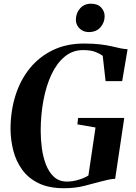

<svg xmlns="http://www.w3.org/2000/svg" viewBox="-20 -982 716 1012"><path d="M317 10Q237 10 183 -16.5Q129 -43 96.8 -87.8Q64.5 -132.5 50.2 -188Q36 -243.5 35.5 -301.5Q35.5 -395 61 -477Q86.5 -559 136.2 -620.8Q186 -682.5 258 -717.5Q330 -752.5 422.5 -752.5Q474 -752.5 509.2 -748Q544.5 -743.5 569.5 -737.8Q594.5 -732 614.5 -727.5Q623.5 -726 632.5 -724.5Q641.5 -723 652.5 -722.5L624 -554.5H536.5L521.5 -687.5Q509.5 -697.5 484.2 -707.8Q459 -718 417.5 -718Q362.5 -718 320.8 -683.2Q279 -648.5 251 -588.8Q223 -529 208.8 -452.2Q194.5 -375.5 194.5 -291.5Q194.5 -247 200.8 -200.2Q207 -153.5 222.5 -113.8Q238 -74 264.8 -49.5Q291.5 -25 333 -25Q362.5 -25 393.5 -34.2Q424.5 -43.5 446 -57L483.5 -310L388 -326.5L391.5 -360.5H635L587 -39.5Q570.5 -39 551.5 -35Q532.5 -31 510.5 -25Q472.5 -15 425 -2.5Q377.5 10 317 10ZM448 -813Q428 -813 412.2 -822.2Q396.5 -831.5 388 -846.8Q379.5 -862 380 -879.5Q380.5 -914 402.5 -938.2Q424.5 -962.5 459.5 -962.5Q495 -962.5 513.5 -942.2Q532 -922 531.5 -896Q531.5 -863.5 509.5 -838.2Q487.5 -813 448 -813Z"/></svg>

Font: Merriweather 120pt
Style: Bold Italic
Weight: 700
Italic angle: -7.8°
Version: Version 2.101